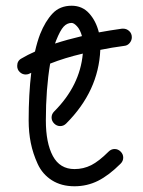

<svg xmlns="http://www.w3.org/2000/svg" viewBox="-20 -650 500 670"><path d="M70 -390Q58 -390 49 -398.5Q40 -407 40 -420Q40 -438 55 -446Q77 -459 102 -470Q110 -505 120 -531Q138 -576 163.5 -603Q189 -630 230 -630Q267 -630 291 -603.5Q315 -577 325 -537Q363 -544 406 -550H410Q422 -550 431 -541.5Q440 -533 440 -520Q440 -509 432.5 -500Q425 -491 414 -490Q369 -484 330 -476Q324 -332 211 -219Q202 -210 190 -210Q178 -210 169 -219Q160 -228 160 -240Q160 -252 169 -261Q259 -351 269 -463Q205 -448 155 -428Q140 -339 140 -230Q140 -151 164.5 -105.5Q189 -60 240 -60Q271 -60 298 -73.5Q325 -87 359 -121Q368 -130 380 -130Q392 -130 401 -121Q410 -112 410 -100Q410 -88 401 -79Q360 -38 322 -19Q284 0 240 0Q194 0 161 -21Q128 -42 111.5 -78Q95 -114 87.5 -151Q80 -188 80 -230Q80 -321 89 -396Q87 -395 85 -394Q78 -390 70 -390ZM172 -498Q215 -512 266 -524Q260 -546 249 -558Q238 -570 230 -570Q214 -570 202 -557Q190 -544 176 -509Q174 -504 172 -498Z"/></svg>

Font: Pecita
Style: Book
Weight: 400
Width: 7
Version: Version 4.3